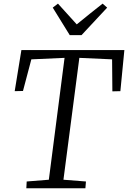

<svg xmlns="http://www.w3.org/2000/svg" viewBox="-20 -1012 688 1032"><path d="M121.5 0 123.5 -36.5 242.5 -46 327 -701 148.5 -693 103.5 -523 59 -522 95 -743H648.5L627 -522L584 -521L582.5 -693L406.5 -701L321 -46L442 -36.5L439 0ZM355 -823 263.5 -971 291.5 -992.5Q316.5 -965 341.8 -937Q367 -909 392.5 -881Q426.5 -909 461.2 -936.8Q496 -964.5 531.5 -992.5L556 -971L418 -823Z"/></svg>

Font: Merriweather 28pt Light
Style: Italic
Weight: 300
Italic angle: -7.8°
Version: Version 2.101